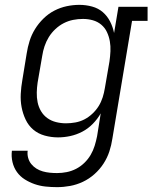

<svg xmlns="http://www.w3.org/2000/svg" viewBox="-20 -558 640 791"><path d="M215 213Q191 213 167.5 210.5Q144 208 122.5 200.5Q101 193 82 181Q63 169 50 151Q37 133 31.5 110Q26 87 29 63H94Q92 78 96 92.5Q100 107 109 118Q118 129 130 136.5Q142 144 156 148Q170 152 185 153.5Q200 155 215 155Q235 155 255 151Q275 147 293.5 137.5Q312 128 327.5 113Q343 98 353.5 80Q364 62 370 42.5Q376 23 380 3L395 -91Q382 -68 362.5 -48Q343 -28 319 -15.5Q295 -3 269.5 2.5Q244 8 219 8Q191 8 164 0.5Q137 -7 117 -24Q97 -41 85.5 -65.5Q74 -90 69 -116.5Q64 -143 65.5 -171.5Q67 -200 72 -228L90 -338Q94 -364 102 -389.5Q110 -415 124.5 -438.5Q139 -462 159.5 -482Q180 -502 204.5 -514.5Q229 -527 255 -532.5Q281 -538 307 -538Q334 -538 359.5 -531Q385 -524 403.5 -508Q422 -492 433.5 -469.5Q445 -447 450 -422L468 -530H588V-472H524L443 13Q439 40 430.5 66Q422 92 406.5 116Q391 140 369 159.5Q347 179 321.5 191Q296 203 269 208Q242 213 215 213ZM252 -50Q271 -50 290.5 -53.5Q310 -57 327.5 -66Q345 -75 360.5 -89.5Q376 -104 386.5 -121Q397 -138 403 -157Q409 -176 412 -195L431 -305Q434 -326 435 -347Q436 -368 432.5 -388Q429 -408 420.5 -426Q412 -444 397 -456.5Q382 -469 362.5 -474.5Q343 -480 322 -480Q301 -480 281 -476Q261 -472 242.5 -462.5Q224 -453 208 -438Q192 -423 181 -405Q170 -387 163.5 -367.5Q157 -348 154 -328L135 -218Q132 -198 131.5 -177Q131 -156 135 -136.5Q139 -117 149 -100Q159 -83 175 -71.5Q191 -60 211 -55Q231 -50 252 -50Z"/></svg>

Font: Iosevka Slab LtExObl
Style: Regular
Weight: 300
Width: 7
Italic angle: -9°
Monospace: yes
Designer: Belleve Invis
Foundry: Belleve Invis
Version: Version 11.1.0; ttfautohint (v1.8.3)